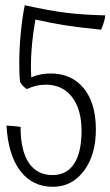

<svg xmlns="http://www.w3.org/2000/svg" viewBox="-20 -680 424 737"><path d="M348 -183Q348 -85 302 -24Q256 37 183 37Q104 37 57.5 -24.5Q11 -86 5 -198Q13 -198 33 -196Q53 -194 59 -193Q59 -102 90.5 -55Q122 -8 182 -8Q236 -8 264.5 -51.5Q293 -95 293 -178Q293 -260 256.5 -307.5Q220 -355 155 -355Q136 -355 117.5 -350.5Q99 -346 83 -338Q74 -344 68 -350.5Q62 -357 57 -365Q55 -386 54.5 -403Q54 -420 54 -438Q54 -496 60 -556Q66 -616 75 -660Q169 -639 234 -631Q299 -623 384 -621Q383 -608 378.5 -594Q374 -580 368 -566Q288 -574 232.5 -582.5Q177 -591 116 -605Q105 -543 101 -486.5Q97 -430 100 -383Q115 -390 134.5 -394Q154 -398 174 -398Q255 -398 301.5 -341Q348 -284 348 -183Z"/></svg>

Font: Atma Light
Style: Regular
Weight: 300
Designer: Gregori Vincens, Jeremie Hornus, Riccardo Olocco, Yoann Minet.
Foundry: black foundry
Version: Version 1.102;PS 1.100;hotconv 1.0.86;makeotf.lib2.5.63406